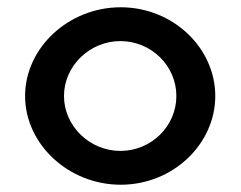

<svg xmlns="http://www.w3.org/2000/svg" viewBox="-20 -505 664 528"><path d="M156 -241C156 -324 227 -392 311 -392C396 -392 465 -324 465 -241C465 -158 396 -90 311 -90C227 -90 156 -158 156 -241ZM49 -241C49 -109 168 3 312 3C456 3 572 -109 572 -241C572 -373 456 -485 312 -485C168 -485 49 -373 49 -241Z"/></svg>

Font: Bluebird
Style: Li
Weight: 300
Designer: Jasper
Foundry: Cannot Into Space Fonts
Version: Version 0.98